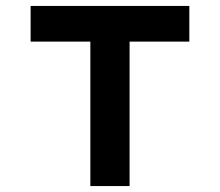

<svg xmlns="http://www.w3.org/2000/svg" viewBox="-20 -626 740 646"><path d="M284 0H416V-486H617V-606H83V-486H284Z"/></svg>

Font: Martian Mono Std Md
Style: Regular
Weight: 500
Monospace: yes
Designer: Roman Shamin
Foundry: Evil Martians
Version: Version 1.000